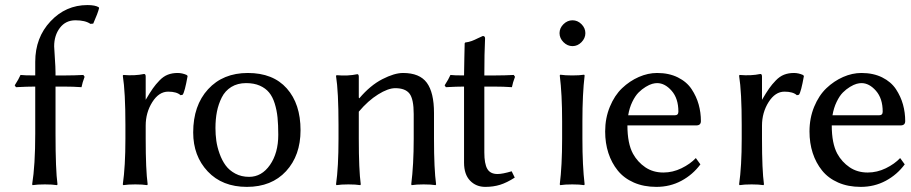

<svg xmlns="http://www.w3.org/2000/svg" viewBox="-20 -728 3595 758"><path d="M119.1 -430.2V-483.9Q119.1 -579.6 179.4 -643.8Q239.7 -708 325.2 -708Q356 -708 370.1 -699.2L371.1 -695.8Q366.7 -676.8 348.1 -634.8L336.9 -633.8Q316.4 -647.9 277.8 -647.9Q239.3 -647.9 216.6 -618.2Q193.8 -588.4 193.8 -544.9Q193.8 -538.1 196.5 -499.8Q199.2 -461.4 199.2 -440.9V-430.2H241.2Q272.9 -430.2 309.1 -432.1L314 -424.8Q305.2 -401.9 301.8 -383.8Q269 -386.2 231.9 -386.2H199.2V-199.2Q199.2 -57.1 207 0L205.1 2.9Q186.5 0 157.2 0Q127 0 108.9 2.9L106.9 0Q119.1 -75.2 119.1 -200.2V-386.2Q87.9 -386.2 43 -383.8L38.1 -391.1Q54.2 -416 61 -432.1Q74.2 -430.2 119.1 -430.2Z M681.2 -439.9Q699.2 -439.9 716.8 -432.1L720.7 -428.2Q709.5 -365.2 701.2 -354L692.9 -352.1Q677.7 -366.2 644 -366.2Q607.4 -366.2 581.3 -325Q555.2 -283.7 555.2 -231.9V-180.2Q555.2 -57.1 563 0L561 2.9Q542.5 0 514.2 0Q484.9 0 466.8 2.9L464.8 0Q475.1 -71.3 475.1 -180.2V-234.9Q475.1 -364.7 464.8 -429.2L466.8 -432.1Q512.2 -428.2 548.8 -436Q555.2 -436 555.2 -425.8V-334Q571.8 -362.3 583.3 -378.7Q594.7 -395 609.9 -410.6Q625 -426.3 642.3 -433.1Q659.7 -439.9 681.2 -439.9Z M742.7 -205.1Q742.7 -311.5 801.5 -375.7Q860.4 -439.9 958.5 -439.9Q1058.1 -439.9 1112.3 -378.9Q1166.5 -317.9 1166.5 -213.9Q1166.5 -114.3 1109.4 -52.2Q1052.2 9.8 954.6 9.8Q857.4 9.8 800 -51.3Q742.7 -112.3 742.7 -205.1ZM951.7 -399.9Q918 -399.9 893.3 -384.8Q868.7 -369.6 855.5 -343.3Q842.3 -316.9 836.4 -287.1Q830.6 -257.3 830.6 -222.2Q830.6 -196.8 834 -172.4Q837.4 -147.9 846.9 -121.3Q856.4 -94.7 870.8 -75Q885.3 -55.2 909.2 -42.5Q933.1 -29.8 963.4 -29.8Q1013.2 -29.8 1045.9 -76.9Q1078.6 -124 1078.6 -195.8Q1078.6 -234.9 1075.7 -263.9Q1072.8 -293 1064.5 -319.6Q1056.2 -346.2 1042.2 -363Q1028.3 -379.9 1005.6 -389.9Q982.9 -399.9 951.7 -399.9Z M1540.5 -379.9Q1512.2 -379.9 1472.7 -355.2Q1433.1 -330.6 1396.5 -287.1V-180.2Q1396.5 -57.1 1404.3 0L1402.3 2.9Q1384.3 0 1355.5 0Q1326.7 0 1308.6 2.9L1306.6 0Q1316.4 -67.9 1316.4 -180.2V-233.9Q1316.4 -366.7 1306.6 -428.2L1308.6 -431.2Q1354 -427.2 1390.6 -435.1Q1396.5 -435.1 1396.5 -424.8V-342.8L1398.4 -339.8Q1441.9 -391.1 1489.5 -415.5Q1537.1 -439.9 1571.3 -439.9Q1636.7 -439.9 1665 -401.4Q1693.4 -362.8 1693.4 -282.2V-180.2Q1693.4 -60.5 1701.7 0L1699.7 2.9Q1681.2 0 1652.3 0Q1623.5 0 1605.5 2.9L1603.5 0Q1613.3 -77.6 1613.3 -180.2V-277.8Q1613.3 -336.9 1596.7 -358.4Q1580.1 -379.9 1540.5 -379.9Z M1812 -430.2Q1812 -460.4 1813.2 -500Q1814.5 -539.6 1814.5 -557.1L1816.4 -560.1Q1831.1 -562 1842.3 -566.2Q1853.5 -570.3 1866 -576.7Q1878.4 -583 1886.2 -585.9Q1895 -585.9 1895 -576.2Q1892.1 -518.1 1892.1 -430.2H1938Q1972.2 -430.2 2008.3 -432.1L2013.2 -424.8Q2004.4 -401.9 2001 -383.8Q1968.3 -386.2 1929.2 -386.2H1892.1V-126Q1892.1 -81.5 1903.8 -61.3Q1915.5 -41 1944.3 -41Q1963.9 -41 2000 -51.8L2012.2 -26.9Q1981 -6.8 1954.3 1.5Q1927.7 9.8 1896 9.8Q1859.4 9.8 1835.7 -14.9Q1812 -39.6 1812 -85.9V-386.2Q1783.2 -386.2 1740.2 -383.8L1735.4 -391.1Q1751.5 -416 1758.3 -432.1Q1770.5 -430.2 1812 -430.2Z M2204.6 -561.5Q2189 -577.1 2189 -597.2Q2189 -617.2 2204.6 -632.6Q2220.2 -647.9 2240.2 -647.9Q2260.3 -647.9 2275.6 -632.6Q2291 -617.2 2291 -597.2Q2291 -577.1 2275.6 -561.5Q2260.3 -545.9 2240.2 -545.9Q2220.2 -545.9 2204.6 -561.5ZM2199.2 -180.2V-250Q2199.2 -356.4 2189.9 -430.2L2191.9 -433.1Q2210.4 -430.2 2239.3 -430.2Q2268.1 -430.2 2286.1 -433.1L2288.1 -430.2Q2279.3 -356.9 2279.3 -250V-180.2Q2279.3 -73.2 2288.1 0L2286.1 2.9Q2268.1 0 2239.3 0Q2210 0 2191.9 2.9L2189.9 0Q2199.2 -73.7 2199.2 -180.2Z M2460 -272.9H2644Q2658.2 -272.9 2658.2 -287.1Q2658.2 -339.4 2631.6 -369.6Q2605 -399.9 2574.2 -399.9Q2565.9 -399.9 2554.9 -397Q2543.9 -394 2529.1 -385Q2514.2 -376 2501 -362.8Q2487.8 -349.6 2476.3 -325.9Q2464.8 -302.2 2460 -272.9ZM2727.1 -104 2745.1 -79.1Q2715.3 -38.6 2670.4 -14.4Q2625.5 9.8 2571.3 9.8Q2521.5 9.8 2482.4 -7.3Q2443.4 -24.4 2418.9 -54.7Q2394.5 -85 2381.8 -124Q2369.1 -163.1 2369.1 -209Q2369.1 -261.7 2387.7 -306.6Q2406.2 -351.6 2436 -379.9Q2465.8 -408.2 2502 -424.1Q2538.1 -439.9 2574.2 -439.9Q2621.1 -439.9 2656.2 -422.4Q2691.4 -404.8 2710.4 -376Q2729.5 -347.2 2738.3 -315.4Q2747.1 -283.7 2747.1 -250Q2747.1 -232.9 2729 -232.9H2457Q2457 -161.6 2479 -121.1Q2497.1 -88.4 2527.6 -67.6Q2558.1 -46.9 2599.1 -46.9Q2635.7 -46.9 2670.4 -63.7Q2705.1 -80.6 2727.1 -104Z M3114.3 -439.9Q3132.3 -439.9 3149.9 -432.1L3153.8 -428.2Q3142.6 -365.2 3134.3 -354L3126 -352.1Q3110.8 -366.2 3077.1 -366.2Q3040.5 -366.2 3014.4 -325Q2988.3 -283.7 2988.3 -231.9V-180.2Q2988.3 -57.1 2996.1 0L2994.1 2.9Q2975.6 0 2947.3 0Q2918 0 2899.9 2.9L2897.9 0Q2908.2 -71.3 2908.2 -180.2V-234.9Q2908.2 -364.7 2897.9 -429.2L2899.9 -432.1Q2945.3 -428.2 2981.9 -436Q2988.3 -436 2988.3 -425.8V-334Q3004.9 -362.3 3016.4 -378.7Q3027.8 -395 3043 -410.6Q3058.1 -426.3 3075.4 -433.1Q3092.8 -439.9 3114.3 -439.9Z M3266.6 -272.9H3450.7Q3464.8 -272.9 3464.8 -287.1Q3464.8 -339.4 3438.2 -369.6Q3411.6 -399.9 3380.9 -399.9Q3372.6 -399.9 3361.6 -397Q3350.6 -394 3335.7 -385Q3320.8 -376 3307.6 -362.8Q3294.4 -349.6 3283 -325.9Q3271.5 -302.2 3266.6 -272.9ZM3533.7 -104 3551.8 -79.1Q3522 -38.6 3477.1 -14.4Q3432.1 9.8 3377.9 9.8Q3328.1 9.8 3289.1 -7.3Q3250 -24.4 3225.6 -54.7Q3201.2 -85 3188.5 -124Q3175.8 -163.1 3175.8 -209Q3175.8 -261.7 3194.3 -306.6Q3212.9 -351.6 3242.7 -379.9Q3272.5 -408.2 3308.6 -424.1Q3344.7 -439.9 3380.9 -439.9Q3427.7 -439.9 3462.9 -422.4Q3498 -404.8 3517.1 -376Q3536.1 -347.2 3544.9 -315.4Q3553.7 -283.7 3553.7 -250Q3553.7 -232.9 3535.6 -232.9H3263.7Q3263.7 -161.6 3285.6 -121.1Q3303.7 -88.4 3334.2 -67.6Q3364.7 -46.9 3405.8 -46.9Q3442.4 -46.9 3477.1 -63.7Q3511.7 -80.6 3533.7 -104Z"/></svg>

Font: Linear Smooth
Style: Regular
Weight: 400
Designer: Philipp H. Poll, Flanker
Foundry: Philipp H. Poll, reworked by Flanker
Version: Version 1.061 | FøM Fix